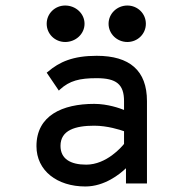

<svg xmlns="http://www.w3.org/2000/svg" viewBox="-20 -664 683 695"><path d="M441 -512C478 -512 508 -541 508 -578C508 -615 478 -644 441 -644C404 -644 373 -615 373 -578C373 -541 404 -512 441 -512ZM216 -512C254 -512 286 -541 286 -578C286 -615 254 -644 216 -644C179 -644 149 -615 149 -578C149 -541 179 -512 216 -512ZM149 -401 193 -336 197 -340C232 -372 268 -381 330 -381C401 -381 429 -359 429 -298V-266C414 -272 370 -288 321 -288C206 -288 112 -246 112 -135C112 -46 187 11 289 11C359 11 414 -34 436 -55V0H512V-298C512 -409 449 -462 330 -462C244 -462 195 -440 153 -404ZM199 -136C199 -193 253 -209 321 -209C369 -209 415 -194 429 -189V-143C421 -133 366 -68 292 -68C235 -68 199 -89 199 -136Z"/></svg>

Font: Charger Monospace
Style: Regular
Weight: 400
Designer: Jasper
Foundry: Cannot Into Space Fonts
Version: Version 0.980